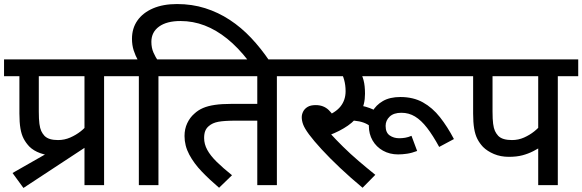

<svg xmlns="http://www.w3.org/2000/svg" viewBox="-20 -916 2881 950"><path d="M495 -539V0H398V-236L423 -201Q399 -186 373.5 -173.5Q348 -161 319.5 -153.5Q291 -146 253 -146Q213 -146 179.5 -158Q146 -170 125 -191Q108 -209 97 -230Q86 -251 81 -281Q76 -311 76 -354V-539H0V-622H596V-539ZM398 -539H172V-364Q172 -326 175 -303.5Q178 -281 184 -268Q190 -255 200 -244Q211 -233 227.5 -228Q244 -223 267 -223Q299 -223 327.5 -235.5Q356 -248 379 -266Q402 -284 414 -302L398 -242ZM42 -60 326 -222 440 -212 96 14Z M856 -896Q930 -896 995 -875.5Q1060 -855 1117 -817.5Q1174 -780 1222.5 -728.5Q1271 -677 1313 -615H1209Q1158 -681 1104 -724.5Q1050 -768 992.5 -790Q935 -812 873 -812Q805 -812 767 -784.5Q729 -757 729 -709Q729 -679 739.5 -655.5Q750 -632 762 -615H664Q650 -640 641.5 -666.5Q633 -693 633 -724Q633 -776 660 -814.5Q687 -853 737 -874.5Q787 -896 856 -896ZM667 -539H581V-622H865V-539H764V0H667Z M1350 -539V0H1253V-319H1149Q1090 -319 1060.5 -313.5Q1031 -308 1013 -292Q1001 -282 995.5 -268Q990 -254 990 -233Q990 -203 1005.5 -174.5Q1021 -146 1052 -115.5Q1083 -85 1128 -49L1064 13Q1018 -26 979 -66.5Q940 -107 916.5 -151Q893 -195 893 -243Q893 -278 906.5 -306.5Q920 -335 941 -353Q960 -371 984.5 -381.5Q1009 -392 1043 -397Q1077 -402 1124 -402H1253V-539H850V-622H1450V-539Z M1738 -539 1761 -562Q1772 -545 1779 -518.5Q1786 -492 1786 -452Q1786 -398 1763.5 -360Q1741 -322 1701.5 -294.5Q1662 -267 1609 -247L1612 -258Q1641 -226 1677.5 -190Q1714 -154 1755 -119Q1796 -84 1837 -51L1774 13Q1715 -36 1663 -85Q1611 -134 1571.5 -177Q1532 -220 1509 -251Q1487 -281 1480 -300Q1473 -319 1473 -336Q1473 -350 1480 -364Q1487 -378 1502 -387Q1517 -396 1542 -396Q1581 -396 1606.5 -371.5Q1632 -347 1652 -303L1587 -339Q1640 -358 1665 -389.5Q1690 -421 1690 -465Q1690 -495 1682.5 -522Q1675 -549 1664 -561L1706 -539H1436V-622H2259V-539ZM1861 -255Q1830 -283 1796.5 -301.5Q1763 -320 1707 -320L1698 -399Q1751 -399 1790.5 -387.5Q1830 -376 1861 -355ZM1950 -152Q1908 -152 1875 -170.5Q1842 -189 1823.5 -221Q1805 -253 1805 -294Q1805 -332 1822.5 -364Q1840 -396 1874.5 -416Q1909 -436 1961 -436Q2025 -436 2072.5 -409.5Q2120 -383 2157 -336Q2194 -289 2226 -228L2153 -189Q2122 -246 2093 -283.5Q2064 -321 2033.5 -339.5Q2003 -358 1966 -358Q1928 -358 1908 -339Q1888 -320 1888 -293Q1888 -260 1908 -246Q1928 -232 1955 -232Q1970 -232 1985 -234.5Q2000 -237 2016 -244L2044 -169Q2018 -159 1994.5 -155.5Q1971 -152 1950 -152Z M2740 -539V0H2643V-225L2668 -197Q2644 -181 2618.5 -168Q2593 -155 2564.5 -147.5Q2536 -140 2498 -140Q2457 -140 2424 -154Q2391 -168 2370 -189Q2353 -207 2342 -228.5Q2331 -250 2326 -280.5Q2321 -311 2321 -354V-539H2245V-622H2841V-539ZM2643 -539H2417V-364Q2417 -326 2420 -303.5Q2423 -281 2429 -268Q2435 -255 2445 -244Q2456 -233 2473 -228Q2490 -223 2513 -223Q2545 -223 2573 -235.5Q2601 -248 2623.5 -266Q2646 -284 2659 -302L2643 -242Z"/></svg>

Font: Noto Sans Devanagari Medium
Style: Regular
Weight: 500
Version: Version 2.003